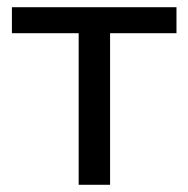

<svg xmlns="http://www.w3.org/2000/svg" viewBox="-20 -512 522 532"><path d="M198 0V-420H13V-492H469V-420H285V0Z"/></svg>

Font: Nunito Sans 9pt
Style: Regular
Weight: 400
Version: Version 3.101;gftools[0.9.27]